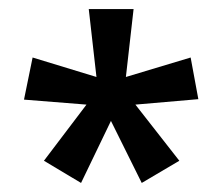

<svg xmlns="http://www.w3.org/2000/svg" viewBox="-20 -781 492 424"><path d="M275 -761 258 -611 401 -654 418 -562 279 -550 376 -426 293 -377 225 -514 159 -377 77 -426 171 -550 33 -561 52 -654 193 -611 176 -761Z"/></svg>

Font: Noto Sans Lao Condensed Medium
Style: Regular
Weight: 500
Width: 3
Designer: Monotype Design Team
Foundry: Monotype Imaging Inc.
Version: Version 2.003; ttfautohint (v1.8.4.7-5d5b)